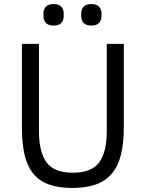

<svg xmlns="http://www.w3.org/2000/svg" viewBox="-20 -914 718 946"><path d="M172 -698V-266Q172 -166 209 -114.5Q246 -63 339 -63Q432 -63 469 -114.5Q506 -166 506 -266V-698H590V-286Q590 -210 576.5 -154Q563 -98 533 -61Q503 -24 454.5 -6Q406 12 336 12Q266 12 218.5 -6Q171 -24 142 -61Q113 -98 100.5 -154Q88 -210 88 -286V-698ZM244 -788Q218 -788 206 -801Q194 -814 194 -835V-847Q194 -868 206 -881Q218 -894 244 -894Q270 -894 282 -881Q294 -868 294 -847V-835Q294 -814 282 -801Q270 -788 244 -788ZM430 -788Q404 -788 392 -801Q380 -814 380 -835V-847Q380 -868 392 -881Q404 -894 430 -894Q456 -894 468 -881Q480 -868 480 -847V-835Q480 -814 468 -801Q456 -788 430 -788Z"/></svg>

Font: IBM Plex Sans Arabic
Style: Regular
Weight: 400
Designer: Mike Abbink, Paul van der Laan, Pieter van Rosmalen, Wael Morcos, Khajak Apelian
Foundry: Bold Monday
Version: Version 1.005